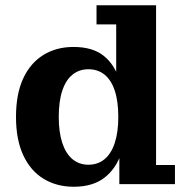

<svg xmlns="http://www.w3.org/2000/svg" viewBox="-20 -702 704 732"><path d="M261 10Q196 10 146 -20.5Q96 -51 68.5 -110.5Q41 -170 41 -256Q41 -344 68.5 -403Q96 -462 145.5 -492.5Q195 -523 260 -523Q333 -523 375 -489.5Q417 -456 435.5 -396.5Q454 -337 454 -257L462 -255Q463 -179 442.5 -118.5Q422 -58 377.5 -24Q333 10 261 10ZM317 -74Q353 -74 378.5 -95Q404 -116 417.5 -157Q431 -198 431 -256Q431 -316 417.5 -356.5Q404 -397 378.5 -417.5Q353 -438 317 -438Q282 -438 256.5 -417.5Q231 -397 217.5 -356.5Q204 -316 204 -256Q204 -198 217.5 -157Q231 -116 256.5 -95Q282 -74 317 -74ZM435 0V-135L448 -261L423 -372V-609H348V-682H575V-73H647V0Z"/></svg>

Font: Montagu Slab 144pt SemiBold
Style: Regular
Weight: 600
Version: Version 1.000